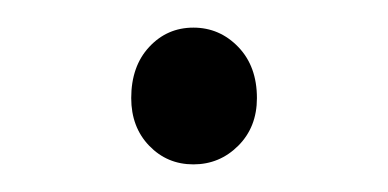

<svg xmlns="http://www.w3.org/2000/svg" viewBox="-20 -106 281 139"><path d="M75 -35Q75 -58 88 -72Q101 -86 120 -86Q139 -86 152.5 -72Q166 -58 166 -35Q166 -14 152.5 -0.5Q139 13 120 13Q101 13 88 -0.5Q75 -14 75 -35Z"/></svg>

Font: Merged Yaku Han JP ExtraLight
Style: Regular
Weight: 250
Designer: Ryoko NISHIZUKA 西塚涼子 (kana, bopomofo & ideographs); Paul D. Hunt (Latin, Greek & Cyrillic); Sandoll Communications 산돌커뮤니
Foundry: Adobe
Version: Version 2.004